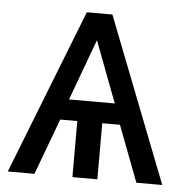

<svg xmlns="http://www.w3.org/2000/svg" viewBox="-44 -570 587 613"><g transform="rotate(5 250.0 -264.0)"><path d="M498 0 292 -528.3H210L2.9 0H88.4L155.3 -179.7H210V0H290V-179.7H346.7L415 0ZM324.2 -246.1H177.7L250 -442.4Z"/></g></svg>

Font: Arimo
Style: Regular
Weight: 400
Designer: Steve Matteson
Foundry: Monotype Imaging Inc.
Version: Version 1.32